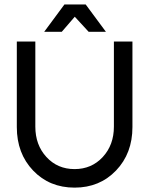

<svg xmlns="http://www.w3.org/2000/svg" viewBox="-20 -838 676 870"><path d="M56.2 -262.2V-649.9H140.1V-264.2Q140.1 -181.2 190.4 -126.5Q240.7 -71.8 317.9 -71.8Q395 -71.8 445.6 -126.5Q496.1 -181.2 496.1 -264.2V-649.9H580.1V-262.2Q580.1 -143.1 505.9 -65.4Q431.6 12.2 317.9 12.2Q204.1 12.2 130.1 -65.2Q56.2 -142.6 56.2 -262.2ZM180.2 -693.8 272 -817.9H368.2L460 -693.8H381.8L318.8 -762.2L259.8 -693.8Z"/></svg>

Font: Apfel Grotezk
Style: Regular
Weight: 400
Designer: Luigi Gorlero
Foundry: © 2023, Luigi Gorlero & Collletttivo
Version: Version 2.000;Glyphs 3.2 (3217)